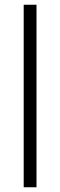

<svg xmlns="http://www.w3.org/2000/svg" viewBox="-20 -790 254 810"><path d="M80 -770H134V0H80Z"/></svg>

Font: Unbounded ExtraLight
Style: Regular
Weight: 250
Designer: Luke Prowse, Jean-Baptiste Morizot, Fátima Lázaro, Florian Runge
Foundry: NaN
Version: Version 1.701;gftools[0.9.28.dev5+ged2979d]